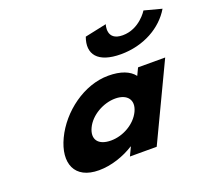

<svg xmlns="http://www.w3.org/2000/svg" viewBox="-140 -1021 1337 1216"><g transform="rotate(-20 528.5 -412.5)"><path d="M939.6 -840C939.6 -840 877.3 -737 763.6 -737C649.8 -737 685.5 -840 685.5 -840L539.5 -809C500.6 -702 555.6 -628 711.7 -628C865.4 -628 993.9 -702 1056.8 -809ZM189.6 -256C118.3 -106 165.7 15 329.8 15C414.5 15 501.8 -16 567.8 -58H570.2L542.6 0H723.1L967 -513H784.1L760.8 -464C729.5 -505 671.5 -528 588 -528C423.9 -528 260.9 -406 189.6 -256ZM377.6 -256C411.3 -327 499.2 -377 580.3 -377C660.2 -377 700.3 -327 666.5 -256C633.3 -186 549.2 -136 465.7 -136C378.6 -136 344.3 -186 377.6 -256Z"/></g></svg>

Font: Hussar
Style: BdSuprExtOblFive
Weight: 700
Foundry: Cannot Into Space Fonts
Version: Version 2.00